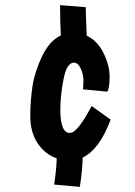

<svg xmlns="http://www.w3.org/2000/svg" viewBox="-20 -702 524 748"><path d="M303 -354Q305 -368 305 -390Q305 -412 294.5 -435Q284 -458 268 -458Q240 -458 227.5 -393.5Q215 -329 215 -275Q215 -184 252 -184Q282 -184 337 -289L411 -236Q368 -120 302 -88Q301 -37 291 26L191 17Q200 -43 201 -85Q155 -101 126.5 -144Q98 -187 98 -249.5Q98 -312 107 -368.5Q116 -425 144.5 -484Q173 -543 217 -564Q214 -624 214 -682L314 -674Q314 -645 318 -563Q360 -543 383.5 -495Q407 -447 407 -403Q407 -359 398 -345Z"/></svg>

Font: Boogaloo
Style: Regular
Weight: 400
Designer: John Vargas Beltran
Foundry: John Vargas Beltran
Version: Version 1.002